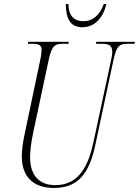

<svg xmlns="http://www.w3.org/2000/svg" viewBox="-20 -921 688 951"><path d="M388 -786C449 -786 491 -833 507 -901H494C474 -846 440 -816 393 -816C345 -816 319 -846 319 -901H306C306 -828 329 -786 388 -786ZM248 10C375 10 425 -74 453 -207L541 -619C557 -698 574 -704 612 -704H646L648 -714H457L455 -704H485C516 -704 536 -699 536 -663C536 -652 534 -639 529 -618L442 -213C418 -105 374 -4 254 -4C173 -4 129 -54 129 -142C129 -167 133 -213 145 -267L220 -619C235 -693 251 -704 289 -704H319L321 -714H120L118 -704H145C173 -704 186 -696 186 -673C186 -664 184 -645 178 -618L104 -266C93 -217 88 -176 88 -147C88 -47 143 10 248 10Z"/></svg>

Font: Noto Serif Display ExtraCondensed ExtraLight
Style: Italic
Weight: 200
Width: 2
Italic angle: -12°
Designer: Monotype Design Team
Foundry: Monotype Imaging Inc.
Version: Version 2.009